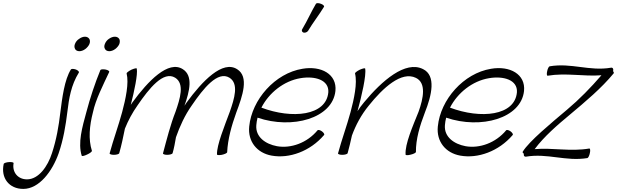

<svg xmlns="http://www.w3.org/2000/svg" viewBox="-74 -994 4001 1245"><path d="M506 -709C511 -722 510 -734 505 -742C499 -751 489 -756 477 -756C465 -756 451 -751 439 -742C426 -734 417 -722 412 -709C407 -697 408 -685 413 -676C418 -667 428 -662 441 -662C453 -662 467 -667 479 -676C491 -685 501 -697 506 -709ZM386 -544C344 -478 329 -358 317 -263C307 -177 292 -89 263 -1C236 84 177 169 101 169C42 169 4 123 14 65C16 59 3 56 -15 57C-32 58 -48 63 -50 69C-70 160 -15 231 77 231C180 231 265 117 306 1C337 -89 352 -180 363 -270C373 -355 387 -442 437 -523C441 -528 433 -537 419 -543C405 -548 390 -549 386 -544Z M700 -709C704 -722 704 -734 699 -742C693 -751 683 -756 671 -756C658 -756 645 -751 632 -742C620 -734 611 -722 606 -709C601 -697 601 -685 607 -676C612 -667 622 -662 635 -662C647 -662 661 -667 673 -676C685 -685 695 -697 700 -709ZM577 -540C542 -455 510 -358 486 -267C459 -169 430 -67 456 16C457 20 473 17 491 8C509 0 523 -11 522 -16C498 -91 506 -179 529 -267C546 -348 594 -441 634 -527C637 -532 627 -540 611 -543C596 -546 580 -545 577 -540Z M747 -518C763 -455 741 -353 718 -267C694 -178 661 -89 637 0C635 5 647 10 664 10C682 10 697 5 699 0C714 -53 725 -106 736 -160C757 -212 784 -263 818 -311C893 -421 986 -537 1062 -490C1124 -451 1094 -355 1064 -269C1032 -188 1007 -90 983 0C981 5 993 10 1010 10C1027 10 1043 5 1045 0C1055 -35 1061 -69 1067 -104C1092 -175 1124 -246 1170 -311C1245 -421 1338 -537 1414 -490C1476 -451 1446 -355 1416 -269C1382 -177 1331 -53 1333 7C1332 12 1346 13 1364 10C1383 6 1398 -1 1399 -7C1403 -91 1427 -178 1458 -264C1499 -373 1542 -496 1464 -545C1370 -606 1238 -469 1136 -329C1132 -322 1127 -315 1122 -308C1156 -404 1179 -502 1112 -545C1018 -606 886 -469 784 -329C781 -324 778 -319 774 -314C797 -404 820 -511 813 -549C812 -554 797 -550 778 -542C760 -533 746 -522 747 -518Z M1923 -793C1955 -847 1995 -897 2027 -950C2030 -955 2022 -964 2008 -969C1993 -975 1979 -975 1975 -970C1943 -916 1919 -860 1887 -807C1880 -798 1883 -787 1893 -783C1903 -780 1916 -784 1923 -793ZM2027 -118C2032 -122 2026 -133 2014 -142C2003 -150 1990 -154 1985 -149C1917 -67 1812 -30 1722 -46C1647 -60 1582 -106 1588 -182C1589 -198 1592 -214 1596 -231C1822 -154 2082 -227 2101 -404C2112 -513 2009 -569 1887 -548C1709 -519 1559 -348 1542 -174C1532 -76 1593 -2 1687 15C1802 36 1937 -13 2027 -118ZM1874 -487C1968 -503 2060 -476 2055 -396C2042 -243 1820 -221 1621 -296C1670 -392 1766 -469 1874 -487Z M2228 -518C2244 -455 2222 -353 2199 -267C2175 -178 2142 -89 2118 0C2116 5 2128 10 2145 10C2163 10 2178 5 2180 0C2191 -38 2199 -76 2208 -115C2233 -183 2268 -249 2317 -309C2409 -424 2529 -535 2623 -489C2691 -456 2672 -358 2640 -269C2603 -177 2551 -59 2556 8C2555 13 2570 14 2588 9C2607 5 2622 -3 2623 -8C2622 -91 2648 -178 2681 -264C2726 -377 2755 -504 2669 -546C2555 -603 2403 -471 2287 -331C2271 -312 2257 -293 2244 -273C2271 -370 2302 -505 2294 -549C2293 -554 2278 -550 2259 -542C2241 -533 2227 -522 2228 -518Z M3250 -118C3255 -122 3249 -133 3237 -142C3226 -150 3213 -154 3208 -149C3140 -67 3035 -30 2945 -46C2870 -60 2805 -106 2811 -182C2812 -198 2815 -214 2819 -231C3045 -154 3305 -227 3324 -404C3335 -513 3232 -569 3110 -548C2932 -519 2782 -348 2765 -174C2755 -76 2816 -2 2910 15C3025 36 3160 -13 3250 -118ZM3097 -487C3191 -503 3283 -476 3278 -396C3265 -243 3043 -221 2844 -296C2893 -392 2989 -469 3097 -487Z M3336 22C3476 -2 3595 54 3735 31C3740 30 3748 15 3751 -2C3755 -19 3753 -32 3747 -31C3626 -10 3512 -37 3393 -27C3455 -110 3540 -183 3623 -252C3722 -335 3826 -422 3905 -518C3908 -521 3906 -527 3901 -533L3902 -536C3905 -548 3899 -557 3888 -555C3749 -531 3630 -588 3490 -564C3485 -563 3477 -549 3474 -532C3470 -515 3472 -502 3477 -503C3597 -523 3708 -497 3826 -506C3757 -426 3683 -350 3602 -282C3500 -196 3356 -77 3316 -11C3313 -7 3316 -2 3323 3C3320 15 3326 23 3336 22Z"/></svg>

Font: Nupuram ExtraLight Oblique
Style: Regular
Weight: 200
Designer: Santhosh Thottingal (santhosh.thottingal@gmail.com)
Foundry: SMC
Version: Version 1.000